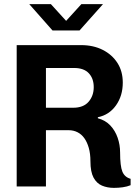

<svg xmlns="http://www.w3.org/2000/svg" viewBox="-20 -905 654 932"><path d="M533 7Q501 7 475 -4Q449 -15 434 -43Q419 -71 419 -122Q419 -159 411 -187Q403 -215 389.5 -234Q376 -253 356.5 -263Q337 -273 313 -273H203V0H61V-686H374Q433 -686 478.5 -663Q524 -640 550 -599.5Q576 -559 576 -504Q576 -440 543 -393.5Q510 -347 455 -336V-331Q492 -321 515.5 -296Q539 -271 551 -236.5Q563 -202 563 -165Q563 -99 574 -72Q585 -45 614 -37V-6Q597 1 576 4Q555 7 533 7ZM203 -382H335Q385 -382 410 -411Q435 -440 435 -482Q435 -524 411 -549.5Q387 -575 340 -575H203ZM235 -757 122 -885H227L318 -785H284L375 -885H480L366 -757Z"/></svg>

Font: Chivo Mono SemiBold
Style: Regular
Weight: 600
Monospace: yes
Designer: Hector Gatti
Foundry: Omnibus-Type
Version: Version 1.008